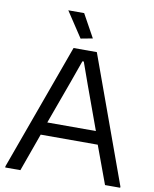

<svg xmlns="http://www.w3.org/2000/svg" viewBox="-100 -1022 881 1097"><g transform="rotate(10 340.5 -473.5)"><path d="M7 -7 273 -740H408L674 -7V0H586L505 -220H174L95 0H7ZM481 -295 390 -545 344 -674H336L290 -545L199 -295ZM303 -800 206 -947H298L372 -813Z"/></g></svg>

Font: Encode Sans
Style: Regular
Weight: 400
Designer: Pablo Impallari, Andres Torresi
Foundry: Pablo Impallari, Andres Torresi
Version: Version 1.000; ttfautohint (v1.00) -l 8 -r 50 -G 200 -x 14 -